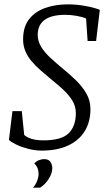

<svg xmlns="http://www.w3.org/2000/svg" viewBox="-20 -680 491 881"><path d="M170 11Q141 11 110 3Q79 -5 55 -16.5Q31 -28 21 -38L37 -170H80L91 -61Q102 -50 124.5 -43Q147 -36 180 -36Q262 -36 295 -68.5Q328 -101 328 -161Q328 -193 311 -220Q294 -247 267 -271.5Q240 -296 210 -320Q187 -339 165 -358.5Q143 -378 125 -399Q107 -420 96.5 -445Q86 -470 86 -499Q86 -557 113.5 -592Q141 -627 187.5 -643.5Q234 -660 291 -660Q332 -660 372.5 -652.5Q413 -645 438 -635L421 -492H382L375 -595Q357 -603 330 -607.5Q303 -612 280 -612Q216 -612 184.5 -588.5Q153 -565 153 -520Q153 -491 169 -465Q185 -439 211 -415Q237 -391 266 -367Q298 -341 327.5 -312.5Q357 -284 376 -251.5Q395 -219 395 -179Q395 -121 369 -78.5Q343 -36 293 -12.5Q243 11 170 11ZM131 181Q143 169 150 151Q157 133 157 117Q157 104 152.5 92Q148 80 137 70Q149 58 161.5 54Q174 50 182 50Q203 50 211.5 63Q220 76 220 91Q220 115 203.5 141Q187 167 164 181Z"/></svg>

Font: Faustina Light Light
Style: Italic
Weight: 300
Italic angle: -8°
Version: Version 1.200